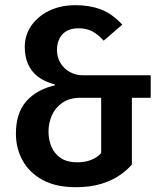

<svg xmlns="http://www.w3.org/2000/svg" viewBox="-20 -726 640 760"><path d="M279 -705.5Q334.5 -705.5 378.8 -689Q423 -672.5 464 -628.5L390.5 -565Q367 -590.5 344.8 -602.2Q322.5 -614 290.5 -614Q249 -614 227.2 -590.2Q205.5 -566.5 205.5 -527.5Q205.5 -500 219 -477.2Q232.5 -454.5 256 -441.2Q279.5 -428 309 -428H576.5V-339H502V-74.5Q483.5 -53 454 -32.5Q424.5 -12 381.5 1.5Q338.5 15 279.5 15Q201 15 148.5 -13.8Q96 -42.5 69.5 -90.8Q43 -139 43 -197Q43 -278 83.8 -324.8Q124.5 -371.5 197 -388V-392Q155.5 -402.5 129.2 -423.2Q103 -444 90.5 -473.5Q78 -503 78 -540Q78 -586.5 103.5 -623.8Q129 -661 174.2 -683.2Q219.5 -705.5 279 -705.5ZM380.5 -339H299Q255 -339 226.8 -319.2Q198.5 -299.5 185.2 -269Q172 -238.5 172 -205.5Q172 -171 184.5 -143.2Q197 -115.5 222 -99.5Q247 -83.5 285.5 -83.5Q317 -83.5 341.2 -93.2Q365.5 -103 380.5 -120Z"/></svg>

Font: Fira Code Light SemiBold
Style: Regular
Weight: 600
Monospace: yes
Version: Version 5.002